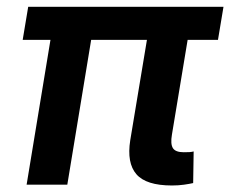

<svg xmlns="http://www.w3.org/2000/svg" viewBox="-20 -556 693 578"><path d="M497.6 2.4Q419.9 2.4 390.6 -31.5Q361.3 -65.4 372.1 -133.8L434.1 -506.8H556.6L497.6 -150.9Q492.7 -122.6 500.5 -110.1Q508.3 -97.7 533.2 -97.7Q543.5 -97.7 550.5 -98.1Q557.6 -98.6 563 -100.1L561.5 -4.9Q550.8 -2.4 533.9 0Q517.1 2.4 497.6 2.4ZM60.1 0 143.6 -506.8H266.1L182.6 0ZM48.3 -436 64.9 -535.6H652.8L636.2 -436Z"/></svg>

Font: Inter 20pt SemiBold
Style: Italic
Weight: 600
Italic angle: -9.3988°
Version: Version 4.001;git-66647c0bb